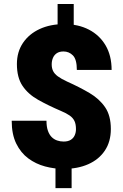

<svg xmlns="http://www.w3.org/2000/svg" viewBox="-20 -843 622 970"><path d="M301.3 10.3Q253.9 10.3 207.5 -2.2Q161.1 -14.6 123 -42.7Q85 -70.8 62 -117.7Q39.1 -164.6 39.1 -232.9H214.8Q214.8 -203.1 221.9 -182.9Q229 -162.6 241 -150.6Q252.9 -138.7 268.6 -133.3Q284.2 -127.9 301.3 -127.9Q323.7 -127.9 337.4 -136.5Q351.1 -145 357.4 -159.4Q363.8 -173.8 363.8 -190.4Q363.8 -215.8 356.2 -231.7Q348.6 -247.6 332 -259.3Q315.4 -271 287.6 -282.7Q222.7 -310.5 172.4 -338.9Q122.1 -367.2 93.8 -409.2Q65.4 -451.2 65.4 -519.5Q65.4 -580.6 95.9 -626Q126.5 -671.4 180.2 -696.3Q233.9 -721.2 304.2 -721.2Q375 -721.2 429 -693.4Q482.9 -665.5 513.4 -613.8Q543.9 -562 543.9 -489.7H368.2Q368.2 -543 348.4 -563Q328.6 -583 300.8 -583Q279.8 -583 266.6 -574Q253.4 -564.9 247.3 -550Q241.2 -535.2 241.2 -517.6Q241.2 -498.5 248.3 -484.1Q255.4 -469.7 272.2 -457.3Q289.1 -444.8 318.4 -431.2Q381.8 -402.8 431.9 -373.3Q481.9 -343.8 511 -301.3Q540 -258.8 540 -191.4Q540 -127.4 509.8 -82.3Q479.5 -37.1 425.8 -13.4Q372.1 10.3 301.3 10.3ZM260.3 107.4V-25.9H341.8V107.4ZM271 -679.7V-822.8H352.5V-679.7Z"/></svg>

Font: Heebo Black
Style: Regular
Weight: 900
Designer: Oded Ezer
Foundry: Ezer Type House
Version: Version 3.100